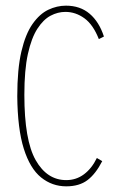

<svg xmlns="http://www.w3.org/2000/svg" viewBox="-20 -648 415 678"><path d="M214 10Q164 10 125 -21.5Q86 -53 64 -123Q42 -193 41 -308Q41 -404 55.5 -466Q70 -528 95 -563.5Q120 -599 150.5 -613.5Q181 -628 213 -628Q263 -628 296.5 -599.5Q330 -571 347 -519L329 -510Q309 -561 278 -583.5Q247 -606 211 -606Q184 -606 158.5 -592.5Q133 -579 112 -546.5Q91 -514 78.5 -457.5Q66 -401 66 -313Q66 -153 106 -82.5Q146 -12 214 -12Q249 -12 276.5 -32.5Q304 -53 322 -90L341 -79Q318 -34 289 -12Q260 10 214 10Z"/></svg>

Font: Inconsolata Condensed ExtraLight
Style: Regular
Weight: 200
Width: 3
Monospace: yes
Designer: Raph Levien, Cyreal, Brenton Simpson
Foundry: Raph Levien, Cyreal, Google
Version: Version 3.100; ttfautohint (v1.8.4.7-5d5b)